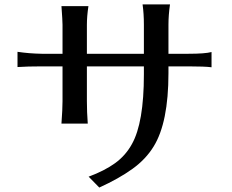

<svg xmlns="http://www.w3.org/2000/svg" viewBox="-20 -800 1040 862"><path d="M58.6 -499V-567.4Q110.4 -559.6 167 -558.6H260.7V-688.5Q260.7 -707 255.9 -772.5H377Q370.1 -726.6 370.1 -688.5V-558.6H626V-689.5Q626 -738.3 620.1 -780.3H743.2Q736.3 -731.4 736.3 -689.5V-558.6H826.2Q900.4 -558.6 929.7 -566.4V-498Q899.4 -502 827.1 -502H736.3V-471.7Q736.3 -250 669.9 -142.6Q634.8 -85 574.2 -41.5Q513.7 2 425.8 42L377.9 -6.8Q449.2 -33.2 496.6 -67.4Q543.9 -101.6 572.3 -153.3Q626 -249 626 -465.8V-502H370.1V-345.7Q370.1 -296.9 374 -245.1H255.9Q260.7 -310.5 260.7 -345.7V-502H167Q103.5 -502 58.6 -499Z"/></svg>

Font: GenEi LateMin v2
Style: Medium
Weight: 500
Designer: o_tamon (Modified)
Foundry: o_tamon / Adobe Systems Incorporated / FONT 910 / Philipp H. Poll
Version: Version 2.1;Original Version 1.004